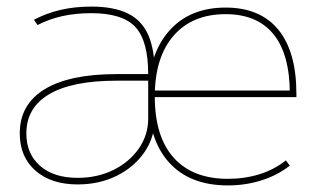

<svg xmlns="http://www.w3.org/2000/svg" viewBox="-20 -550 968 583"><path d="M216 -10Q276 -10 324.5 -34Q373 -58 401.5 -99Q430 -140 430 -190V-305H334Q199 -305 129.5 -264Q60 -223 60 -145Q60 -83 101.5 -46.5Q143 -10 216 -10ZM216 10Q135 10 87.5 -32Q40 -74 40 -145Q40 -233 115.5 -279Q191 -325 334 -325H430Q430 -426 391 -468Q352 -510 257 -510Q209 -510 169 -501Q129 -492 94 -474L83 -490Q121 -510 164 -520Q207 -530 257 -530Q326 -530 368.5 -509Q411 -488 430.5 -443Q450 -398 450 -325V-190Q450 -134 419 -88.5Q388 -43 335 -16.5Q282 10 216 10ZM672 13Q556 13 493 -57Q430 -127 430 -257Q430 -383 492.5 -455Q555 -527 665 -527Q770 -527 825 -460Q880 -393 880 -265Q880 -261 880 -260Q880 -259 880 -255H440V-275H870L860 -265Q860 -385 810.5 -446Q761 -507 665 -507Q564 -507 507 -441.5Q450 -376 450 -257Q450 -135 507.5 -71Q565 -7 672 -7Q723 -7 768 -21Q813 -35 848 -63L860 -47Q823 -18 774.5 -2.5Q726 13 672 13Z"/></svg>

Font: M PLUS 2 Thin
Style: Regular
Weight: 100
Designer: Coji Morishita
Foundry: UNDERFOREST DESIGN
Version: Version 1.001